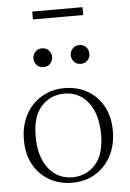

<svg xmlns="http://www.w3.org/2000/svg" viewBox="-56 -850 611 902"><g transform="rotate(-5 249.0 -399.0)"><path d="M248.5 10Q188 10 140.5 -17.2Q93 -44.5 66 -93.5Q39 -142.5 39 -208.5Q39 -277 66.2 -328Q93.5 -379 141.2 -407.5Q189 -436 249.5 -436Q310.5 -436 357.8 -408.8Q405 -381.5 432 -332.5Q459 -283.5 459 -217.5Q459 -149 431.8 -98Q404.5 -47 357 -18.5Q309.5 10 248.5 10ZM251 -15.5Q315 -15.5 358.8 -62Q402.5 -108.5 402.5 -204Q402.5 -300 359.8 -355.2Q317 -410.5 247 -410.5Q183 -410.5 139.2 -364Q95.5 -317.5 95.5 -222Q95.5 -126 138.5 -70.8Q181.5 -15.5 251 -15.5ZM161 -543Q141 -543 129 -556.2Q117 -569.5 117 -587Q117 -605 129 -618.2Q141 -631.5 161 -631.5Q181 -631.5 193 -618.2Q205 -605 205 -587Q205 -569.5 193 -556.2Q181 -543 161 -543ZM337 -543Q317 -543 305 -556.2Q293 -569.5 293 -587Q293 -605 305 -618.2Q317 -631.5 337 -631.5Q357 -631.5 369 -618.2Q381 -605 381 -587Q381 -569.5 369 -556.2Q357 -543 337 -543ZM130.5 -770.5V-807.5H367.5V-770.5Z"/></g></svg>

Font: Newsreader Text Light
Style: Regular
Weight: 300
Designer: Hugues Gentile
Foundry: Production Type
Version: Version 1.001